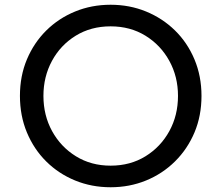

<svg xmlns="http://www.w3.org/2000/svg" viewBox="-20 -777 933 809"><path d="M446 12Q366 12 296.5 -16.5Q227 -45 175 -96.5Q123 -148 93.5 -218.5Q64 -289 64 -373Q64 -457 93.5 -527Q123 -597 175 -648.5Q227 -700 296.5 -728.5Q366 -757 446 -757Q526 -757 595.5 -728.5Q665 -700 717.5 -648.5Q770 -597 799.5 -526.5Q829 -456 829 -373Q829 -289 799.5 -219Q770 -149 717.5 -97Q665 -45 595.5 -16.5Q526 12 446 12ZM446 -79Q529 -79 593 -118.5Q657 -158 693.5 -224.5Q730 -291 730 -373Q730 -454 693.5 -520.5Q657 -587 593 -626.5Q529 -666 446 -666Q363 -666 299 -626.5Q235 -587 199 -520.5Q163 -454 163 -373Q163 -291 199.5 -224.5Q236 -158 300 -118.5Q364 -79 446 -79Z"/></svg>

Font: Plus Jakarta Text
Style: Regular
Weight: 400
Designer: Gumpita Rahayu
Foundry: Tokotype Studio
Version: Version 1.000